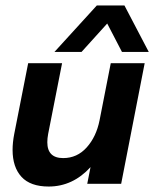

<svg xmlns="http://www.w3.org/2000/svg" viewBox="-20 -672 582 702"><path d="M26 -124Q26 -151 32 -182L83 -441H207L156 -182Q153 -166 153 -152Q153 -94 211 -94Q262 -94 297 -133Q332 -172 344 -232L385 -441H509L423 0H299L311 -61Q246 10 158 10Q91 10 58.5 -25.5Q26 -61 26 -124ZM334 -652H435L524 -482H426L372 -586L278 -482H179Z"/></svg>

Font: Teachers SemiBold
Style: Italic
Weight: 600
Designer: Alfredo Marco Pradil & Chank Diesel
Version: Version 0.009